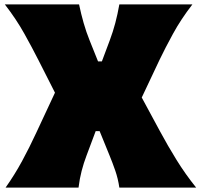

<svg xmlns="http://www.w3.org/2000/svg" viewBox="-20 -855 915 875"><path d="M5.4 0Q47.4 -59.6 80.8 -121.3Q114.3 -183.1 145 -249.5L230.5 -432.6L156.2 -579.1Q126 -638.7 90.3 -702.6Q54.7 -766.6 2 -835H340.3Q349.6 -790.5 361.3 -749.8Q373 -709 388.2 -671.4L426.8 -575.2H444.3L480.5 -671.9Q494.6 -709.5 505.4 -750Q516.1 -790.5 523.9 -835H856.9Q804.7 -767.6 768.6 -701.4Q732.4 -635.3 706.5 -581.1L626 -410.6L708.5 -257.8Q745.1 -189.9 784.7 -126Q824.2 -62 874 0H523.9Q518.1 -40.5 505.4 -77.1Q492.7 -113.8 479 -147L434.1 -257.3H416L374.5 -146.5Q361.3 -111.8 352.1 -76.2Q342.8 -40.5 337.9 0Z"/></svg>

Font: Pinar Black
Style: Regular
Weight: 900
Designer: Amin Abedi
Version: Version 3.000